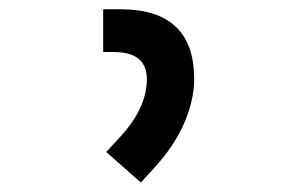

<svg xmlns="http://www.w3.org/2000/svg" viewBox="-20 -713 626 406"><path d="M277.8 -327.1 204.6 -391.6 233.9 -423.3Q290.5 -484.4 290.5 -545.9Q290.5 -603 220.2 -603H198.2V-693.4H234.9Q390.6 -693.4 390.6 -545.9Q390.6 -501.5 369.6 -452.9Q348.6 -404.3 305.2 -356.9Z"/></svg>

Font: CaskaydiaMono NF
Style: Regular
Weight: 400
Designer: Aaron Bell
Foundry: Saja Typeworks
Version: Version 2111.001; ttfautohint (v1.8.4);Nerd Fonts 3.1.1